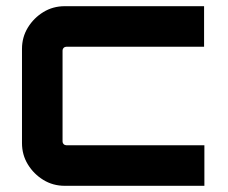

<svg xmlns="http://www.w3.org/2000/svg" viewBox="-20 -600 735 620"><path d="M189 0Q151 0 120 -19Q89 -38 70 -69Q51 -100 51 -138V-442Q51 -480 70 -511Q89 -542 120 -561Q151 -580 189 -580H639V-449H194Q189 -449 185.5 -445.5Q182 -442 182 -437V-143Q182 -138 185.5 -134.5Q189 -131 194 -131H640V0H189Z"/></svg>

Font: Orbitron
Style: Bold
Weight: 700
Designer: Matt McInerney
Foundry: The League of Moveable Type
Version: Version 2.001